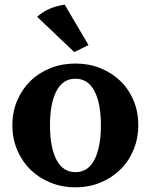

<svg xmlns="http://www.w3.org/2000/svg" viewBox="-20 -787 645 822"><path d="M303 15Q246 15 196.5 -5Q147 -25 111 -60Q75 -95 54 -144Q33 -193 33 -251Q33 -309 54 -357.5Q75 -406 111 -441Q147 -476 196.5 -495.5Q246 -515 303 -515Q360 -515 409 -495.5Q458 -476 494.5 -441Q531 -406 551.5 -357.5Q572 -309 572 -251Q572 -194 551.5 -145Q531 -96 494.5 -60.5Q458 -25 409 -5Q360 15 303 15ZM194 -251Q194 -157 221.5 -103.5Q249 -50 303 -50Q357 -50 384.5 -103.5Q412 -157 412 -251Q412 -344 384.5 -397Q357 -450 303 -450Q249 -450 221.5 -397Q194 -344 194 -251ZM139 -715Q185 -757 257 -767L359 -594L298 -564Z"/></svg>

Font: Volkhov
Style: Bold
Weight: 700
Designer: Cyreal (www.cyreal.org)
Foundry: Cyreal (www.cyreal.org)
Version: Version 1.010